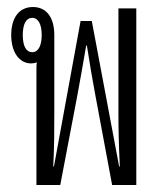

<svg xmlns="http://www.w3.org/2000/svg" viewBox="-20 -528 462 548"><path d="M84 0H152L201 -257C209 -299 216 -341 226 -398H228C237 -341 244 -299 252 -257L300 0H369V-504H318V-205C318 -163 319 -115 322 -53H320L242 -468H210L134 -53H132C135 -111 135 -157 135 -205V-428C135 -479 112 -508 74 -508C36 -508 12 -479 12 -428C12 -379 35 -347 69 -347C75 -347 80 -348 85 -350C84 -344 84 -337 84 -329ZM72 -379C55 -379 45 -396 45 -428C45 -458 54 -477 72 -477C89 -477 99 -459 99 -428C99 -397 89 -379 72 -379Z"/></svg>

Font: Noto Sans Thai Looped UI Condensed Light
Style: Regular
Weight: 300
Width: 3
Designer: Cadson Demak Team
Foundry: Cadson Demak Co., Ltd.
Version: Version 1.000